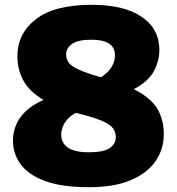

<svg xmlns="http://www.w3.org/2000/svg" viewBox="-20 -770 738 800"><path d="M350 10Q238.5 10 168.8 -15.5Q99 -41 66.5 -85Q34 -129 34 -184Q34 -239 66.2 -282.8Q98.5 -326.5 161.5 -353.5Q101.5 -389 77 -435.2Q52.5 -481.5 52.5 -536Q52.5 -630 129.5 -690Q206.5 -750 363 -750Q496.5 -750 570.2 -700Q644 -650 644 -562Q644 -515.5 620.8 -472.8Q597.5 -430 537.5 -398.5Q608.5 -362.5 635.5 -317Q662.5 -271.5 662.5 -211Q662.5 -149 628.5 -99Q594.5 -49 525.2 -19.5Q456 10 350 10ZM255.5 -544Q255.5 -524.5 265.8 -509.8Q276 -495 307 -480.5Q338 -466 401 -448Q432 -469 445.5 -491.8Q459 -514.5 459 -540Q459 -604.5 360.5 -604.5Q304.5 -604.5 280 -586.8Q255.5 -569 255.5 -544ZM235 -209.5Q235 -174.5 262.8 -155Q290.5 -135.5 350.5 -135.5Q411 -135.5 436.8 -152.8Q462.5 -170 462.5 -199Q462.5 -220.5 450 -236.5Q437.5 -252.5 403.5 -267Q369.5 -281.5 305.5 -297.5Q300.5 -299 296 -300Q263 -281.5 249 -257Q235 -232.5 235 -209.5Z"/></svg>

Font: Encode Sans Black
Style: Regular
Weight: 900
Designer: Multiple Designers
Foundry: Impallari Type
Version: Version 3.002; ttfautohint (v1.8.3) -l 8 -r 50 -G 200 -x 14 